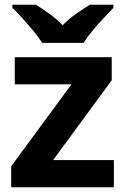

<svg xmlns="http://www.w3.org/2000/svg" viewBox="-20 -786 528 806"><path d="M458 0H27V-88L280 -432H42V-546H449V-449L203 -114H458ZM157 -606Q143 -629 120.5 -656Q98 -683 74.5 -709Q51 -735 32 -753V-766H131Q157 -750 187 -728.5Q217 -707 243 -680Q269 -707 300 -728.5Q331 -750 357 -766H456V-753Q438 -735 414 -709Q390 -683 367.5 -656Q345 -629 331 -606Z"/></svg>

Font: Noto Sans New Tai Lue
Style: Bold
Weight: 700
Version: Version 2.003